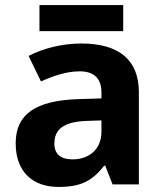

<svg xmlns="http://www.w3.org/2000/svg" viewBox="-20 -729 644 759"><path d="M467 -709H136V-606H467ZM302 -557C225 -557 151 -538 93 -508L142 -407C193 -430 243 -447 296 -447C349 -447 381 -421 381 -364V-340L286 -337C123 -331 42 -279 42 -163C42 -45 114 10 211 10C302 10 345 -15 392 -74H396L425 0H529V-364C529 -494 448 -557 302 -557ZM323 -251 381 -253V-208C381 -138 331 -99 267 -99C224 -99 195 -116 195 -162C195 -214 227 -248 323 -251Z"/></svg>

Font: Noto Sans Malayalam
Style: Bold
Weight: 700
Designer: Jelle Bosma - Monotype Design Team
Foundry: Monotype Imaging Inc.
Version: Version 2.104